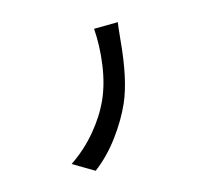

<svg xmlns="http://www.w3.org/2000/svg" viewBox="-163 -995 1325 1255"><g transform="rotate(-30 500.0 -367.5)"><path d="M834 -732Q826 -716 790 -620Q701 -377 602 -253Q532 -166 432 -86.5Q332 -7 223 37L109 -80Q223 -119 321.5 -187.5Q420 -256 488.5 -339.5Q557 -423 606.5 -540Q656 -657 678 -772Z"/></g></svg>

Font: Swei Fan Sans CJK TC
Style: Bold
Weight: 700
Version: Version 2.130